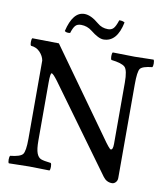

<svg xmlns="http://www.w3.org/2000/svg" viewBox="-86 -848 813 931"><g transform="rotate(10 320.0 -382.5)"><path d="M379 -722Q396 -722 406 -732.5Q416 -743 426 -774Q442 -775 453 -768Q433 -669 366 -669Q342 -669 302 -701Q278 -720 248 -720Q229 -720 219.5 -709Q210 -698 202 -672Q183 -669 175 -677Q198 -775 255 -775Q287 -775 327 -741Q349 -722 379 -722ZM505 -481Q505 -542 489.5 -557Q474 -572 422 -578Q418 -583 418 -596.5Q418 -610 422 -615Q501 -613 530 -613Q551 -613 623 -615Q627 -610 627 -596Q627 -582 623 -578Q575 -573 564.5 -558.5Q554 -544 554 -481V-20Q554 -7 546 1.5Q538 10 528 10Q501 10 484 -13L179 -432Q155 -464 148 -464Q141 -464 141 -417V-132Q141 -89 148.5 -69.5Q156 -50 169.5 -44.5Q183 -39 219 -35Q223 -30 223 -16.5Q223 -3 219 2Q146 0 119 0Q88 0 19 2Q15 -2 15 -16Q15 -30 19 -35Q68 -40 80 -55Q92 -70 92 -132V-517Q88 -539 70.5 -557.5Q53 -576 26 -578Q22 -582 22 -596Q22 -610 26 -615L157 -613L451 -202Q487 -150 494 -150Q505 -150 505 -179Z"/></g></svg>

Font: Linux Libertine Mono O
Style: Mono
Weight: 400
Designer: Philipp H. Poll
Foundry: Philipp H. Poll
Version: Version 5.1.7